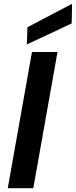

<svg xmlns="http://www.w3.org/2000/svg" viewBox="-20 -995 401 1015"><path d="M21 0 149 -720H284L156 0ZM122 -760 125 -851 361 -975 359 -871Z"/></svg>

Font: DM Sans 17pt
Style: Bold Italic
Weight: 700
Italic angle: -10°
Version: Version 4.004;gftools[0.9.30]